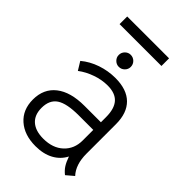

<svg xmlns="http://www.w3.org/2000/svg" viewBox="-233 -862 960 960"><g transform="rotate(45 247.5 -381.5)"><path d="M365 -72Q345 -33 305.5 -11.5Q266 10 210 10Q131 10 83.5 -32Q36 -74 36 -146Q36 -222 89.5 -264Q143 -306 241 -306H357V-342Q357 -402 331 -431Q305 -460 251 -460Q211 -460 169 -445.5Q127 -431 94 -406L67 -450Q104 -481 152.5 -497.5Q201 -514 252 -514Q333 -514 375 -472.5Q417 -431 417 -353V-144Q417 -67 456 -25L417 8Q398 -7 386.5 -25Q375 -43 365 -72ZM357 -177V-252H255Q170 -252 133 -227.5Q96 -203 96 -147Q96 -97 126 -70.5Q156 -44 211 -44Q278 -44 317.5 -81Q357 -118 357 -177ZM182 -607Q182 -625 194.5 -637.5Q207 -650 224 -650Q242 -650 254.5 -637.5Q267 -625 267 -607Q267 -590 254.5 -577.5Q242 -565 224 -565Q207 -565 194.5 -577.5Q182 -590 182 -607ZM76 -773H372V-719H76Z"/></g></svg>

Font: Bellota Text
Style: Regular
Weight: 400
Designer: Kemie Guaida
Foundry: Kemie Guaida
Version: Version 4.001